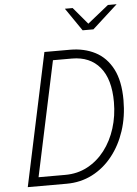

<svg xmlns="http://www.w3.org/2000/svg" viewBox="-60 -963 721 1009"><g transform="rotate(-5 300.0 -458.5)"><path d="M45 0 194 -700H329Q404 -700 462 -670Q520 -640 553 -576.5Q586 -513 586 -412Q586 -325 561.5 -250.5Q537 -176 492 -119.5Q447 -63 385.5 -31.5Q324 0 250 0ZM335 -653H235L106 -47H247Q312 -47 365 -75.5Q418 -104 456 -153.5Q494 -203 514.5 -268Q535 -333 535 -406Q535 -527 482.5 -590Q430 -653 335 -653ZM404 -796 321 -917H362L437 -828L548 -917H594L461 -796Z"/></g></svg>

Font: Red Hat Mono
Style: Italic
Weight: 300
Italic angle: -12°
Monospace: yes
Designer: Pentagram, MCKL
Foundry: Pentagram, MCKL
Version: Version 1.023